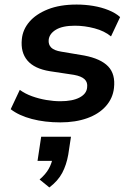

<svg xmlns="http://www.w3.org/2000/svg" viewBox="-20 -528 583 844"><path d="M245 10Q177 10 120 -5Q63 -20 27 -48L67 -133Q90 -116 120.5 -105Q151 -94 183.5 -88.5Q216 -83 245 -83Q299 -83 330 -99.5Q361 -116 363 -144Q366 -166 352 -179.5Q338 -193 305 -199L199 -215Q131 -226 100.5 -262Q70 -298 76 -356Q80 -398 109 -432Q138 -466 190.5 -487Q243 -508 317 -508Q354 -508 390 -502Q426 -496 457 -483.5Q488 -471 508 -453L468 -368Q439 -392 395.5 -403.5Q352 -415 309 -415Q255 -415 226 -397.5Q197 -380 194 -353Q192 -332 205 -319Q218 -306 249 -301L350 -284Q423 -270 455.5 -236Q488 -202 481 -141Q476 -96 445.5 -61.5Q415 -27 363.5 -8.5Q312 10 245 10ZM197 296 154 261Q181 238 194.5 213.5Q208 189 212 164L233 179H145L161 73H292L280 152Q272 197 253.5 232Q235 267 197 296Z"/></svg>

Font: Nunito Sans 8pt
Style: Bold Italic
Weight: 700
Italic angle: -9°
Version: Version 3.101;gftools[0.9.27]